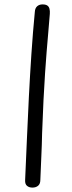

<svg xmlns="http://www.w3.org/2000/svg" viewBox="-20 -841 325 871"><path d="M138 -787Q139 -804 148.5 -812.5Q158 -821 173 -821Q187 -821 194.5 -816Q202 -811 204.5 -801Q207 -791 206 -778Q204 -746 198 -682Q192 -618 184.5 -510Q177 -402 171 -236Q170 -183 167.5 -131.5Q165 -80 163 -25Q163 -7 153 1.5Q143 10 127 10Q112 10 102.5 2Q93 -6 94 -24Q98 -113 102 -208.5Q106 -304 111 -402Q116 -500 122.5 -597Q129 -694 138 -787Z"/></svg>

Font: Playpen Sans Light
Style: Regular
Weight: 300
Designer: Laura Meseguer, Veronika Burian, José Scaglione
Foundry: TypeTogether
Version: Version 1.001